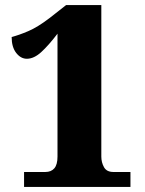

<svg xmlns="http://www.w3.org/2000/svg" viewBox="-20 -738 571 758"><path d="M75 0V-59H159Q182 -59 194.5 -73.5Q207 -88 207 -120V-605Q172 -559 143 -532.5Q114 -506 86 -506Q62 -506 44 -529Q26 -552 26 -592Q54 -599 91.5 -615Q129 -631 176 -667L241 -718H380V-120Q380 -97 390.5 -78Q401 -59 428 -59H495V0Z"/></svg>

Font: Noto Serif Thai SemiCondensed Black
Style: Regular
Weight: 900
Width: 4
Designer: Monotype Design Team
Foundry: Monotype Imaging Inc.
Version: Version 2.002; ttfautohint (v1.8.4.7-5d5b)